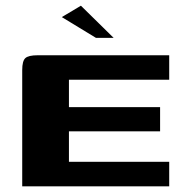

<svg xmlns="http://www.w3.org/2000/svg" viewBox="-20 -654 645 674"><path d="M58 0V-408Q58 -440 69 -450Q80 -460 112 -460H574V-374H222V-278H542V-193H222V-86H574V0ZM317 -521 197 -594 264 -634 379 -521Z"/></svg>

Font: Genos
Style: Bold
Weight: 700
Designer: Robert E. Leuschke
Foundry: Robert E. Leuschke
Version: Version 1.010